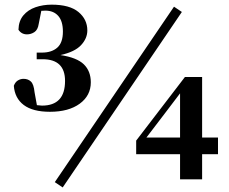

<svg xmlns="http://www.w3.org/2000/svg" viewBox="-20 -778 994 833"><path d="M252 35.2 217.8 12.2 734.9 -749 769 -726.1ZM196.8 -293Q122.1 -293 83 -322.5Q43.9 -352.1 40 -405.8Q45.9 -421.9 57.6 -429Q69.3 -436 82 -436Q101.6 -436 114 -424.3Q126.5 -412.6 129.9 -377.9L140.1 -321.8L162.1 -319.8Q262.2 -319.8 262.2 -426.8Q262.2 -521 165 -521H139.2V-549.8H162.1Q204.1 -549.8 228.5 -571.3Q252.9 -592.8 252.9 -641.1Q252.9 -686 232.7 -709Q212.4 -731.9 176.8 -731.9L159.2 -731L147.9 -673.8Q144 -648.4 129.2 -638.7Q114.3 -628.9 97.2 -628.9Q73.2 -628.9 60.1 -648.9Q61 -687 81.3 -711.2Q101.6 -735.4 134 -746.6Q166.5 -757.8 204.1 -757.8Q282.2 -757.8 320.6 -725.8Q358.9 -693.8 358.9 -646Q358.9 -611.3 331.5 -582Q304.2 -552.7 242.2 -539.1Q313.5 -528.3 343.8 -498.8Q374 -469.2 374 -420.9Q374 -363.3 325.9 -328.1Q277.8 -293 196.8 -293ZM761.2 0V-108.9H570.8V-168L782.2 -443.8H856.9V-181.2H925.8V-108.9H856.9V0ZM615.2 -181.2H761.2V-373L698.2 -290Z"/></svg>

Font: Source Han Serif TW Heavy
Style: Regular
Weight: 900
Designer: Ryoko NISHIZUKA Ë•øÂ°öÊ∂ºÂ≠ê (kana & ideographs); Frank Grie√ühammer (Latin, Greek & Cyrillic); Wenlong ZHANG Âº†ÊñáÈæô 
Foundry: Adobe
Version: Version 2.003;hotconv 1.1.1;makeotfexe 2.6.0